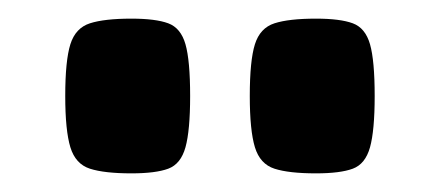

<svg xmlns="http://www.w3.org/2000/svg" viewBox="-20 -785 472 206"><path d="M184 -682Q184 -645 179 -627Q174 -609 160.5 -604Q147 -599 121 -599Q92 -599 76.5 -604Q61 -609 55.5 -627Q50 -645 50 -682Q50 -720 55.5 -737.5Q61 -755 76.5 -760Q92 -765 121 -765Q147 -765 160.5 -760Q174 -755 179 -737.5Q184 -720 184 -682ZM382 -682Q382 -645 377 -627Q372 -609 358.5 -604Q345 -599 319 -599Q290 -599 274.5 -604Q259 -609 253.5 -627Q248 -645 248 -682Q248 -720 253.5 -737.5Q259 -755 274.5 -760Q290 -765 319 -765Q345 -765 358.5 -760Q372 -755 377 -737.5Q382 -720 382 -682Z"/></svg>

Font: Unlock
Style: Regular
Weight: 400
Designer: Eduardo Rodriguez Tunni
Foundry: Eduardo Rodriguez Tunni
Version: Version 1.003; ttfautohint (v1.8.4.7-5d5b);gftools[0.9.23]